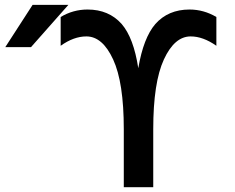

<svg xmlns="http://www.w3.org/2000/svg" viewBox="-20 -781 980 802"><path d="M771.5 -741.2Q831.1 -741.2 883.8 -710V-589.8Q828.1 -628.9 776.4 -628.9Q709 -628.9 664.6 -532.7Q620.1 -436.5 620.1 -241.2V1H497.1V-241.2Q497.1 -436.5 452.6 -532.7Q408.2 -628.9 340.8 -628.9Q288.1 -628.9 233.4 -589.8V-710Q285.2 -741.2 345.7 -741.2Q434.6 -741.2 488.3 -680.7Q538.1 -623 557.6 -496.1Q579.1 -623 628.9 -680.7Q682.6 -741.2 771.5 -741.2ZM265.6 -760.7 109.4 -584H2L116.2 -760.7Z"/></svg>

Font: Gen Shin Gothic Medium
Style: Regular
Weight: 500
Designer: [Source Han Sans]
Ryoko NISHIZUKA  (kana & ideographs); Paul D. Hunt (Latin, Greek & Cyrillic); Wenlong ZHANG  (bopomofo
Version: Version 1.002.20150607